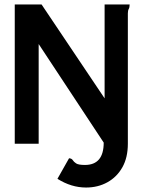

<svg xmlns="http://www.w3.org/2000/svg" viewBox="-20 -643 640 859"><path d="M448 -623H560Q560 -610 556 -603Q552 -596 552 -583V0Q552 62 527.5 105.5Q503 149 460.5 172.5Q418 196 365 196Q299 196 237 157L289 65Q301 66 305.5 73.5Q310 81 320.5 88Q331 95 360 95Q444 95 444 -5L153 -446V0H46V-623H166L448 -203Z"/></svg>

Font: Inconsolata Expanded Bold
Style: Regular
Weight: 700
Width: 7
Monospace: yes
Designer: Raph Levien, Cyreal, Brenton Simpson
Foundry: Raph Levien, Cyreal, Google
Version: Version 3.001; ttfautohint (v1.8.2.53-6de2)